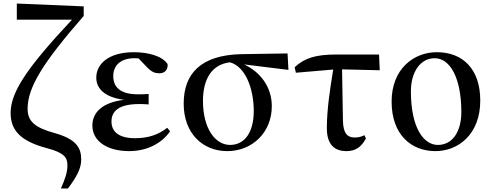

<svg xmlns="http://www.w3.org/2000/svg" viewBox="-20 -838 2778 1085"><path d="M324 227H364C412 163 439 115 439 64C439 -4 410 -52 289 -86C175 -117 136 -154 136 -223C136 -345 223 -484 453 -748V-802L75 -818V-727H387C138 -461 40 -320 40 -200C40 -103 94 -41 244 -1C347 26 361 54 361 98C361 134 348 175 324 227Z M710 16C814 16 897 -31 941 -96L925 -116C874 -76 817 -57 742 -57C652 -57 610 -94 610 -151C610 -207 647 -250 767 -250C779 -250 790 -250 820 -248V-307C795 -305 778 -305 760 -305C658 -305 620 -347 620 -408C620 -470 664 -509 740 -509L763 -508L807 -462C838 -429 856 -424 882 -424C911 -424 930 -444 927 -476C898 -521 818 -543 737 -543C593 -543 524 -476 524 -399C524 -338 571 -288 681 -274C551 -258 502 -197 502 -129C502 -38 589 16 710 16Z M1264 16C1406 16 1516 -90 1516 -238C1516 -350 1447 -434 1359 -474L1610 -443L1605 -536L1344 -532C1116 -527 1018 -423 1018 -252C1018 -85 1125 16 1264 16ZM1279 -486C1368 -462 1414 -335 1414 -211C1414 -89 1362 -19 1280 -19C1198 -19 1127 -109 1127 -268C1127 -389 1175 -473 1279 -486Z M1938 16C1991 16 2023 -9 2048 -56L2039 -74C2022 -65 2005 -61 1984 -61C1944 -61 1920 -83 1918 -154L1913 -446L2126 -441L2122 -530H1882C1763 -530 1701 -510 1645 -458L1652 -427L1863 -445C1846 -342 1827 -220 1827 -114C1827 -20 1871 16 1938 16Z M2440 16C2571 16 2694 -80 2694 -270C2694 -450 2593 -543 2449 -543C2316 -543 2193 -447 2193 -264C2193 -74 2307 16 2440 16ZM2454 -19C2375 -19 2302 -114 2302 -322C2302 -433 2357 -509 2436 -509C2525 -509 2587 -395 2587 -205C2587 -98 2540 -19 2454 -19Z"/></svg>

Font: Noto Serif HK SemiBold
Style: Regular
Weight: 600
Designer: Ryoko NISHIZUKA 西塚涼子 (kana & ideographs); Frank Grießhammer (Latin, Greek & Cyrillic); Wenlong ZHANG 张文龙 (bopomofo); San
Foundry: Adobe
Version: Version 2.001;hotconv 1.1.0;makeotfexe 2.6.0